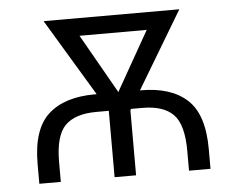

<svg xmlns="http://www.w3.org/2000/svg" viewBox="-44 -596 796 648"><g transform="rotate(-5 354.0 -272.5)"><path d="M136.7 0H63.9V-67.1Q63.9 -184.3 118.8 -234.4Q173.7 -284.4 276.6 -284.4H283L126.1 -545.5H585.9L429.7 -284.4H432.9Q534.8 -284.4 589.3 -234.4Q643.8 -184.3 643.8 -67.1V0H571V-67.1Q571 -156.2 537.5 -190.5Q503.9 -224.8 432.9 -224.8H394.2L391.7 -220.5V0H318.9V-224.8H276.6Q204.5 -224.8 170.6 -190.5Q136.7 -156.2 136.7 -67.1ZM356.5 -285.2 470.2 -485.8H242.5Z"/></g></svg>

Font: Inter Zeller Light
Style: Regular
Weight: 300
Designer: Rasmus Andersson; Joe Bland
Foundry: zeller
Version: Version 3.015;git-dec3a8cb1